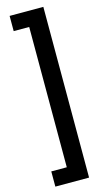

<svg xmlns="http://www.w3.org/2000/svg" viewBox="-165 -822 670 1232"><g transform="rotate(-15 169.5 -206.0)"><path d="M39 260H142V-672H39V-773H263V361H39Z"/></g></svg>

Font: Noto Sans Telugu ExtraCondensed
Style: Bold
Weight: 700
Width: 2
Designer: Jelle Bosma - Monotype Design Team
Foundry: Monotype Imaging Inc.
Version: Version 2.005; ttfautohint (v1.8.4.7-5d5b)